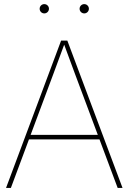

<svg xmlns="http://www.w3.org/2000/svg" viewBox="-20 -928 635 948"><path d="M9.8 0H33.7L123 -239.7H471.2L561 0H585L312.5 -727.5H281.7ZM396 -861.8C408.7 -861.8 418.9 -872.1 418.9 -884.8C418.9 -897.5 408.7 -907.7 396 -907.7C383.3 -907.7 373 -897.5 373 -884.8C373 -872.1 383.3 -861.8 396 -861.8ZM198.7 -861.8C211.4 -861.8 221.7 -872.1 221.7 -884.8C221.7 -897.5 211.4 -907.7 198.7 -907.7C186 -907.7 175.8 -897.5 175.8 -884.8C175.8 -872.1 186 -861.8 198.7 -861.8ZM131.3 -262.2 243.7 -563.5 296.9 -707.5 350.1 -563.5 462.9 -262.2Z"/></svg>

Font: Raveo Display Display Thin
Style: Regular
Weight: 100
Designer: Jakub Foglar, Rasmus Andersson (Inter)
Foundry: Jakubfoglar.com
Version: Version 1.100;Glyphs 3.2.3 (3260)